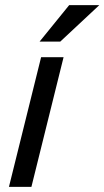

<svg xmlns="http://www.w3.org/2000/svg" viewBox="-20 -732 409 752"><path d="M15 0 141 -508H229L103 0ZM135 -569 251 -712H369L216 -569Z"/></svg>

Font: CST
Style: Italic
Weight: 400
Italic angle: -14°
Version: Version 1.00